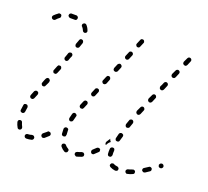

<svg xmlns="http://www.w3.org/2000/svg" viewBox="-102 -681 884 816"><g transform="rotate(20 340.0 -273.0)"><path d="M115 7Q119 6 121 2Q123 -2 122 -6Q121 -8 120 -9Q119 -11 117 -12Q115 -13 113 -13Q111 -13 109 -13Q100 -10 92 -10Q92 -10 91 -10Q87 -10 84 -7Q81 -4 81 0Q81 2 82 4Q82 5 84 7Q85 8 87 9Q89 10 91 10Q91 10 92 10Q103 10 115 7ZM346 -3Q347 -7 346 -11Q345 -13 344 -14Q342 -16 340 -17Q338 -17 336 -17Q334 -17 333 -17Q324 -13 315 -11Q313 -10 311 -9Q310 -8 308 -6Q307 -5 307 -3Q307 -1 307 1Q308 5 312 7Q315 10 319 9Q330 6 340 2Q344 0 346 -3ZM497 8Q499 8 500 7Q502 6 503 4Q504 2 504 0Q505 -4 502 -7Q499 -11 495 -11Q485 -12 478 -16Q477 -17 475 -17Q473 -17 471 -16Q469 -16 467 -14Q466 -13 465 -11Q463 -7 464 -4Q466 0 470 2Q479 7 493 9Q495 9 497 8ZM267 8Q269 8 271 7Q273 6 274 5Q276 4 276 2Q277 0 277 -2Q278 -4 277 -6Q276 -7 275 -9Q274 -10 272 -11Q265 -15 260 -21Q258 -25 253 -25Q249 -26 246 -23Q244 -22 243 -21Q242 -19 242 -17Q242 -15 242 -13Q243 -11 244 -9Q252 1 263 7Q265 7 267 8ZM574 -8Q575 -12 574 -16Q573 -18 572 -19Q570 -20 569 -21Q567 -22 565 -22Q563 -22 561 -21Q551 -17 542 -15Q538 -14 536 -10Q534 -7 535 -3Q536 -1 537 1Q538 2 540 3Q541 4 543 5Q545 5 547 4Q558 2 568 -3Q572 -4 574 -8ZM43 -18Q45 -17 47 -16Q49 -16 51 -16Q53 -16 54 -17Q58 -19 59 -23Q60 -27 58 -31Q54 -38 51 -48Q50 -52 47 -54Q43 -56 39 -55Q35 -54 33 -51Q31 -47 32 -43Q35 -31 41 -21Q42 -19 43 -18ZM183 -41Q183 -45 180 -48Q179 -50 177 -50Q175 -51 173 -51Q171 -51 169 -51Q167 -50 166 -48Q158 -41 150 -35Q149 -34 148 -32Q147 -30 147 -28Q146 -26 147 -25Q148 -23 149 -21Q151 -18 155 -17Q160 -17 163 -19Q171 -26 180 -34Q183 -37 183 -41ZM403 -45Q404 -47 403 -49Q403 -51 403 -53Q402 -54 400 -56Q397 -59 393 -58Q389 -58 386 -55Q379 -48 372 -42Q369 -39 369 -35Q369 -31 371 -28Q373 -26 374 -25Q376 -24 378 -24Q380 -24 382 -25Q384 -25 385 -27Q393 -34 401 -42Q402 -43 403 -45ZM636 -42Q637 -43 637 -45Q638 -47 637 -49Q637 -51 636 -53Q633 -56 629 -57Q625 -58 622 -55Q613 -49 605 -44Q601 -42 600 -38Q599 -34 601 -30Q602 -29 604 -28Q606 -26 608 -26Q610 -25 611 -26Q613 -26 615 -27Q623 -32 633 -39Q635 -40 636 -42ZM441 -44Q442 -43 443 -41Q445 -40 447 -39Q449 -39 451 -39Q455 -39 457 -42Q460 -46 460 -50Q459 -58 460 -69Q460 -73 458 -77Q455 -80 451 -80Q447 -80 444 -78Q440 -75 440 -71Q439 -58 440 -48Q440 -46 441 -44ZM230 -55Q234 -53 238 -53Q240 -53 241 -54Q243 -55 245 -56Q246 -58 246 -60Q247 -62 247 -64Q246 -73 246 -83Q246 -85 246 -87Q245 -89 244 -90Q242 -92 241 -92Q239 -93 237 -93Q233 -93 230 -91Q227 -88 226 -84Q226 -72 227 -62Q227 -58 230 -55ZM680 -75Q681 -79 678 -83Q676 -86 672 -87Q668 -88 664 -85H663Q662 -83 661 -82Q660 -80 659 -78Q659 -76 660 -74Q660 -72 661 -71Q662 -69 664 -68Q666 -67 668 -67Q670 -66 671 -67Q673 -67 675 -68L676 -69Q679 -71 680 -75ZM415 -86Q414 -90 416 -94Q421 -102 427 -111Q427 -111 427 -111Q427 -111 427 -112Q428 -107 431 -103Q433 -101 434 -99Q432 -97 429 -95Q424 -90 421 -84Q420 -82 419 -80Q419 -80 419 -80Q419 -80 419 -80Q415 -82 415 -86ZM28 -93Q29 -92 30 -90Q32 -89 33 -88Q35 -87 37 -87Q41 -86 44 -89Q48 -92 48 -96Q49 -106 51 -116Q51 -120 49 -123Q47 -127 42 -127Q41 -128 39 -127Q37 -127 35 -126Q33 -125 32 -123Q31 -121 31 -119Q29 -108 28 -97Q28 -95 28 -93ZM449 -119Q449 -117 450 -115Q451 -113 453 -112Q454 -111 456 -111Q460 -110 464 -112Q467 -114 468 -118Q471 -127 474 -138Q475 -142 473 -146Q470 -149 466 -150Q463 -151 459 -149Q455 -147 454 -143Q451 -132 449 -123Q448 -121 449 -119ZM235 -128Q237 -124 241 -123Q245 -123 249 -125Q252 -127 253 -131Q255 -140 258 -150Q259 -152 259 -154Q259 -156 258 -157Q257 -159 255 -160Q254 -162 252 -162Q248 -164 244 -162Q241 -160 239 -156Q236 -146 234 -136Q233 -131 235 -128ZM46 -163Q48 -159 52 -157Q54 -157 56 -157Q58 -157 59 -157Q61 -158 63 -160Q64 -161 65 -163L73 -182Q74 -186 73 -190Q71 -194 67 -195Q66 -196 64 -196Q62 -196 60 -195Q58 -195 57 -193Q55 -192 54 -190L46 -170Q45 -167 46 -163ZM470 -185Q472 -181 475 -180Q479 -179 483 -181Q487 -182 488 -186L495 -206Q496 -210 494 -214Q492 -218 488 -219Q485 -220 481 -218Q477 -217 476 -213L469 -193Q468 -189 470 -185ZM258 -196Q260 -192 264 -190Q266 -190 268 -190Q270 -190 272 -190Q273 -191 275 -193Q276 -194 277 -196L285 -215Q286 -218 285 -222Q283 -226 279 -228Q278 -228 276 -228Q274 -228 272 -228Q270 -227 269 -226Q267 -224 266 -222L258 -203Q257 -200 258 -196ZM78 -248 74 -237Q72 -234 74 -230Q76 -226 79 -224Q83 -223 87 -224Q91 -226 92 -230L97 -240L101 -249Q101 -251 101 -253Q101 -255 101 -257Q100 -259 98 -260Q97 -262 95 -263Q91 -264 88 -263Q84 -261 82 -257ZM493 -254Q495 -250 499 -248Q502 -247 506 -248Q510 -250 512 -254L520 -273Q522 -277 520 -280Q519 -284 515 -286Q511 -288 507 -286Q504 -285 502 -281L493 -262Q492 -258 493 -254ZM285 -265Q285 -263 286 -261Q287 -259 288 -258Q289 -257 291 -256Q293 -255 295 -255Q297 -255 299 -256Q301 -257 302 -258Q303 -259 304 -261L312 -280Q314 -284 312 -288Q311 -292 307 -293Q303 -295 299 -293Q295 -292 294 -288L286 -269Q285 -267 285 -265ZM102 -297Q103 -293 107 -291Q109 -291 111 -291Q113 -291 115 -291Q117 -292 118 -294Q119 -295 120 -297L128 -316Q130 -320 128 -324Q127 -328 123 -330Q121 -330 119 -330Q117 -330 115 -330Q113 -329 112 -327Q111 -326 110 -324L102 -304Q100 -301 102 -297ZM522 -320Q524 -316 528 -314Q531 -313 535 -314Q539 -316 541 -320L549 -339Q551 -343 549 -346Q548 -350 544 -352Q540 -354 536 -352Q533 -351 531 -347L522 -328Q521 -324 522 -320ZM313 -327Q315 -323 318 -321Q322 -320 326 -321Q330 -323 332 -327L339 -345Q341 -349 339 -353Q338 -357 334 -359Q330 -360 326 -359Q323 -357 321 -353L313 -334Q311 -330 313 -327ZM132 -383 128 -372Q126 -368 128 -364Q130 -360 133 -359Q135 -358 137 -358Q139 -358 141 -359Q143 -360 144 -362Q146 -363 146 -365L150 -376L154 -385Q155 -389 154 -392Q152 -396 148 -398Q146 -398 144 -398Q142 -398 140 -397Q139 -397 137 -395Q136 -394 135 -392ZM555 -401 551 -394Q551 -392 551 -390Q551 -388 551 -386Q552 -384 553 -383Q555 -381 557 -380Q560 -379 564 -380Q568 -382 570 -386L573 -393L578 -405Q580 -409 578 -413Q577 -416 573 -418Q569 -420 565 -418Q562 -417 560 -413ZM340 -392Q342 -388 346 -387Q350 -385 353 -387Q357 -388 359 -392L367 -411Q368 -415 367 -418Q365 -422 361 -424Q358 -426 354 -424Q350 -422 348 -419L340 -400Q339 -396 340 -392ZM159 -459 152 -440Q152 -438 152 -436Q152 -434 153 -432Q154 -430 155 -429Q157 -428 159 -427Q163 -426 166 -428Q170 -429 171 -433L178 -453V-454Q179 -458 177 -461Q176 -465 172 -466Q170 -467 168 -467Q166 -466 164 -466Q162 -465 161 -463Q160 -462 159 -460ZM580 -452Q582 -448 586 -446Q587 -446 589 -446Q591 -446 593 -446Q595 -447 596 -448Q598 -450 599 -452L607 -471Q609 -475 607 -479Q606 -482 602 -484Q600 -485 598 -485Q596 -485 594 -484Q593 -484 591 -482Q590 -481 589 -479L580 -460Q579 -456 580 -452ZM368 -457Q369 -454 373 -452Q377 -450 381 -452Q385 -454 386 -457L394 -476Q396 -480 394 -484Q392 -488 389 -489Q385 -491 381 -489Q377 -488 376 -484L368 -465Q366 -461 368 -457ZM163 -500Q164 -499 166 -498Q168 -497 170 -497Q172 -497 174 -498Q178 -499 179 -503Q181 -507 179 -510Q175 -522 166 -532Q163 -535 159 -535Q155 -535 152 -532Q150 -530 149 -529Q149 -527 149 -525Q149 -523 149 -521Q150 -519 152 -518Q158 -511 161 -503Q161 -502 163 -500ZM53 -526Q54 -531 52 -534Q51 -536 49 -537Q47 -538 45 -538Q43 -538 41 -538Q39 -538 38 -536Q29 -530 20 -521Q19 -520 18 -518Q17 -516 17 -514Q17 -512 18 -510Q19 -509 20 -507Q23 -504 28 -504Q32 -504 35 -507Q42 -515 49 -520Q53 -522 53 -526ZM609 -518Q611 -514 615 -513Q618 -511 622 -512Q626 -514 628 -518L636 -537Q638 -541 636 -545Q635 -548 631 -550Q627 -552 623 -550Q620 -549 618 -545L609 -526Q608 -522 609 -518ZM395 -523Q397 -519 400 -517Q404 -516 408 -517Q412 -519 413 -523L421 -542Q423 -545 421 -549Q420 -553 416 -555Q412 -556 408 -555Q404 -553 403 -549L395 -530Q393 -527 395 -523ZM111 -535Q113 -535 115 -535Q117 -536 119 -537Q120 -538 121 -540Q122 -542 122 -544Q123 -548 120 -551Q118 -554 114 -555Q107 -555 100 -555Q95 -555 90 -555Q88 -555 87 -554Q85 -553 84 -552Q82 -550 82 -548Q81 -546 81 -544Q82 -540 85 -538Q88 -535 92 -535Q96 -535 100 -535Q106 -535 111 -535Z"/></g></svg>

Font: FRB American Cursive Dashed Light
Style: Italic
Weight: 300
Italic angle: -25°
Version: Version 2.0;Modular Font Editor K font №1